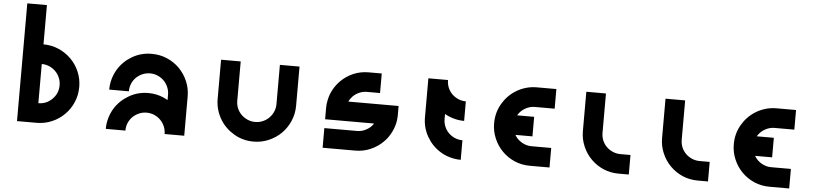

<svg xmlns="http://www.w3.org/2000/svg" viewBox="-60 -1651 8696 2045"><g transform="rotate(5 4288.0 -628.5)"><path d="M579.1 -418Q579.1 -461.9 562.5 -500Q546.9 -538.1 517.6 -566.4Q489.3 -594.7 451.2 -611.3Q413.1 -627.9 370.1 -627.9Q370.1 -698.2 370.1 -837.9Q457 -837.9 533.2 -804.7Q609.4 -771.5 666 -714.8Q723.6 -658.2 755.9 -582Q789.1 -504.9 789.1 -418Q736.3 -418 684.6 -418Q631.8 -418 579.1 -418ZM666 -122.1Q609.4 -64.5 533.2 -32.2Q457 1 370.1 1Q370.1 -69.3 370.1 -209Q457 -209 517.6 -270.5Q579.1 -331.1 579.1 -418Q649.4 -418 789.1 -418Q789.1 -331.1 755.9 -254.9Q723.6 -178.7 666 -122.1ZM160.2 -1257.8Q229.5 -1257.8 370.1 -1257.8Q370.1 -837.9 370.1 1Q299.8 1 160.2 1Q160.2 -418.9 160.2 -1257.8Z M1738.3 1Q1738.3 -43 1721.7 -81.1Q1705.1 -119.1 1676.8 -147.5Q1648.4 -175.8 1610.4 -192.4Q1572.3 -209 1528.3 -209Q1528.3 -279.3 1528.3 -418.9Q1615.2 -418.9 1691.4 -385.7Q1768.6 -352.5 1825.2 -295.9Q1881.8 -239.3 1915 -163.1Q1948.2 -85.9 1948.2 1Q1895.5 1 1842.8 1Q1791 1 1738.3 1ZM1528.3 -209Q1485.4 -209 1447.3 -192.4Q1409.2 -175.8 1379.9 -147.5Q1351.6 -119.1 1335 -81.1Q1319.3 -43 1319.3 1Q1249 1 1109.4 1Q1109.4 -60.5 1126 -116.2Q1142.6 -172.9 1171.9 -220.7Q1227.5 -309.6 1322.3 -364.3Q1416 -418.9 1528.3 -418.9Q1528.3 -366.2 1528.3 -313.5Q1528.3 -261.7 1528.3 -209ZM1738.3 -418.9Q1738.3 -461.9 1721.7 -500Q1705.1 -539.1 1676.8 -567.4Q1648.4 -595.7 1610.4 -612.3Q1572.3 -628.9 1528.3 -628.9Q1528.3 -698.2 1528.3 -837.9Q1615.2 -837.9 1691.4 -805.7Q1768.6 -772.5 1825.2 -715.8Q1881.8 -658.2 1915 -582Q1948.2 -505.9 1948.2 -418.9Q1895.5 -418.9 1842.8 -418.9Q1791 -418.9 1738.3 -418.9ZM1528.3 -628.9Q1485.4 -628.9 1447.3 -612.3Q1409.2 -595.7 1379.9 -567.4Q1351.6 -539.1 1335 -500Q1319.3 -461.9 1319.3 -418.9Q1249 -418.9 1109.4 -418.9Q1109.4 -479.5 1126 -536.1Q1142.6 -591.8 1171.9 -639.6Q1227.5 -729.5 1322.3 -784.2Q1416 -837.9 1528.3 -837.9Q1528.3 -786.1 1528.3 -733.4Q1528.3 -680.7 1528.3 -628.9ZM1738.3 -418.9Q1808.6 -418.9 1948.2 -418.9Q1948.2 -280.3 1948.2 -2.9Q1877.9 -2.9 1738.3 -2.9Q1738.3 -141.6 1738.3 -418.9Z M3107.4 -420.9Q3107.4 -334 3074.2 -257.8Q3041 -180.7 2984.4 -124Q2927.7 -67.4 2850.6 -34.2Q2774.4 -1 2687.5 -1Q2687.5 -71.3 2687.5 -210.9Q2731.4 -210.9 2769.5 -227.5Q2807.6 -244.1 2835.9 -272.5Q2864.3 -300.8 2880.9 -338.9Q2897.5 -377 2897.5 -420.9Q2950.2 -420.9 3002 -420.9Q3054.7 -420.9 3107.4 -420.9ZM2687.5 -1Q2575.2 -1 2481.4 -55.7Q2386.7 -110.4 2331.1 -200.2Q2301.8 -248 2285.2 -303.7Q2268.6 -359.4 2268.6 -420.9Q2337.9 -420.9 2478.5 -420.9Q2478.5 -377 2494.1 -338.9Q2510.7 -300.8 2539.1 -272.5Q2568.4 -244.1 2606.4 -227.5Q2644.5 -210.9 2687.5 -210.9Q2687.5 -158.2 2687.5 -106.4Q2687.5 -53.7 2687.5 -1ZM2268.6 -839.8Q2337.9 -839.8 2478.5 -839.8Q2478.5 -700.2 2478.5 -420.9Q2408.2 -420.9 2268.6 -420.9Q2268.6 -560.5 2268.6 -839.8ZM2897.5 -839.8Q2967.8 -839.8 3107.4 -839.8Q3107.4 -700.2 3107.4 -420.9Q3037.1 -420.9 2897.5 -420.9Q2897.5 -560.5 2897.5 -839.8Z M3846.7 -633.8Q3803.7 -633.8 3765.6 -617.2Q3727.5 -600.6 3698.2 -572.3Q3686.5 -559.6 3675.8 -544.9Q3665 -530.3 3657.2 -513.7Q3647.5 -493.2 3642.6 -470.7Q3637.7 -448.2 3637.7 -423.8Q3567.4 -423.8 3427.7 -423.8Q3427.7 -447.3 3429.7 -469.7Q3432.6 -492.2 3437.5 -513.7Q3450.2 -573.2 3479.5 -626Q3508.8 -678.7 3550.8 -720.7Q3607.4 -777.3 3683.6 -810.5Q3759.8 -842.8 3846.7 -842.8Q3846.7 -791 3846.7 -738.3Q3846.7 -685.5 3846.7 -633.8ZM3986.3 -842.8Q3986.3 -773.4 3986.3 -633.8Q3939.5 -633.8 3846.7 -633.8Q3846.7 -703.1 3846.7 -842.8Q3893.6 -842.8 3986.3 -842.8ZM4179.7 -304.7Q4164.1 -252 4136.7 -206.1Q4110.4 -160.2 4072.3 -123Q4015.6 -66.4 3939.5 -33.2Q3863.3 0 3776.4 0Q3776.4 -70.3 3776.4 -210Q3819.3 -210 3857.4 -226.6Q3895.5 -243.2 3924.8 -271.5Q3931.6 -279.3 3938.5 -287.1Q3945.3 -295.9 3951.2 -304.7Q3967.8 -329.1 3976.6 -358.4Q3986.3 -387.7 3986.3 -419.9Q4055.7 -419.9 4195.3 -419.9Q4195.3 -389.6 4191.4 -360.4Q4187.5 -332 4179.7 -304.7ZM3427.7 0Q3427.7 -70.3 3427.7 -210Q3543.9 -210 3776.4 -210Q3776.4 -140.6 3776.4 0Q3660.2 0 3427.7 0ZM4195.3 -419.9Q4195.3 -389.6 4191.4 -360.4Q4187.5 -332 4179.7 -304.7Q3928.7 -304.7 3427.7 -304.7Q3427.7 -343.8 3427.7 -423.8Q3427.7 -447.3 3429.7 -469.7Q3432.6 -492.2 3437.5 -513.7Q3690.4 -513.7 4195.3 -513.7Q4195.3 -490.2 4195.3 -466.8Q4195.3 -443.4 4195.3 -419.9Z M4485.4 -832Q4554.7 -832 4695.3 -832Q4695.3 -694.3 4695.3 -418.9Q4625 -418.9 4485.4 -418.9Q4485.4 -556.6 4485.4 -832ZM4695.3 -418.9Q4695.3 -376 4710.9 -337.9Q4727.5 -298.8 4755.9 -270.5Q4785.2 -242.2 4823.2 -225.6Q4861.3 -209 4904.3 -209Q4904.3 -139.6 4904.3 0Q4843.8 0 4788.1 -16.6Q4731.4 -32.2 4683.6 -62.5Q4593.8 -118.2 4540 -211.9Q4485.4 -306.6 4485.4 -418.9Q4538.1 -418.9 4589.8 -418.9Q4642.6 -418.9 4695.3 -418.9ZM4695.3 -835Q4695.3 -792 4710.9 -753.9Q4727.5 -714.8 4755.9 -686.5Q4785.2 -658.2 4823.2 -641.6Q4861.3 -625 4904.3 -625Q4904.3 -555.7 4904.3 -416Q4843.8 -416 4788.1 -432.6Q4731.4 -449.2 4683.6 -478.5Q4593.8 -534.2 4540 -627.9Q4485.4 -722.7 4485.4 -835Q4538.1 -835 4589.8 -835Q4642.6 -835 4695.3 -835Z M5643.6 -524.4Q5643.6 -455.1 5643.6 -315.4Q5531.2 -315.4 5306.6 -315.4Q5306.6 -384.8 5306.6 -524.4Q5418.9 -524.4 5643.6 -524.4ZM5853.5 -1Q5783.2 -1 5643.6 -1Q5643.6 -70.3 5643.6 -210Q5713.9 -210 5853.5 -210Q5853.5 -140.6 5853.5 -1ZM5853.5 -629.9Q5783.2 -629.9 5643.6 -629.9Q5643.6 -700.2 5643.6 -839.8Q5713.9 -839.8 5853.5 -839.8Q5853.5 -769.5 5853.5 -629.9ZM5434.6 -419.9Q5434.6 -377 5450.2 -338.9Q5466.8 -299.8 5495.1 -271.5Q5524.4 -243.2 5562.5 -226.6Q5600.6 -210 5643.6 -210Q5643.6 -140.6 5643.6 -1Q5556.6 -1 5480.5 -33.2Q5404.3 -66.4 5347.7 -123Q5290 -180.7 5257.8 -256.8Q5224.6 -333 5224.6 -419.9Q5277.3 -419.9 5329.1 -419.9Q5381.8 -419.9 5434.6 -419.9ZM5643.6 -629.9Q5600.6 -629.9 5562.5 -613.3Q5524.4 -596.7 5495.1 -568.4Q5466.8 -540 5450.2 -502Q5434.6 -463.9 5434.6 -419.9Q5364.3 -419.9 5224.6 -419.9Q5224.6 -533.2 5279.3 -627Q5333 -720.7 5422.9 -776.4Q5470.7 -806.6 5527.3 -823.2Q5583 -839.8 5643.6 -839.8Q5643.6 -787.1 5643.6 -734.4Q5643.6 -681.6 5643.6 -629.9Z M6383.8 -418.9Q6383.8 -376 6399.4 -336.9Q6416 -298.8 6444.3 -270.5Q6473.6 -242.2 6511.7 -225.6Q6549.8 -209 6592.8 -209Q6592.8 -139.6 6592.8 0Q6505.9 0 6429.7 -32.2Q6353.5 -65.4 6296.9 -122.1Q6239.3 -179.7 6207 -255.9Q6173.8 -332 6173.8 -418.9Q6226.6 -418.9 6278.3 -418.9Q6331.1 -418.9 6383.8 -418.9ZM6701.2 -209Q6701.2 -139.6 6701.2 0Q6665 0 6592.8 0Q6592.8 -69.3 6592.8 -209Q6628.9 -209 6701.2 -209ZM6173.8 -838.9Q6243.2 -838.9 6383.8 -838.9Q6383.8 -699.2 6383.8 -418.9Q6313.5 -418.9 6173.8 -418.9Q6173.8 -558.6 6173.8 -838.9Z M7230.5 -418.9Q7230.5 -376 7246.1 -336.9Q7262.7 -298.8 7291 -270.5Q7320.3 -242.2 7358.4 -225.6Q7396.5 -209 7439.5 -209Q7439.5 -139.6 7439.5 0Q7352.5 0 7276.4 -32.2Q7200.2 -65.4 7143.6 -122.1Q7085.9 -179.7 7053.7 -255.9Q7020.5 -332 7020.5 -418.9Q7073.2 -418.9 7125 -418.9Q7177.7 -418.9 7230.5 -418.9ZM7547.9 -209Q7547.9 -139.6 7547.9 0Q7511.7 0 7439.5 0Q7439.5 -69.3 7439.5 -209Q7475.6 -209 7547.9 -209ZM7020.5 -838.9Q7089.8 -838.9 7230.5 -838.9Q7230.5 -699.2 7230.5 -418.9Q7160.2 -418.9 7020.5 -418.9Q7020.5 -558.6 7020.5 -838.9Z M8206.1 -524.4Q8206.1 -455.1 8206.1 -315.4Q8093.8 -315.4 7869.1 -315.4Q7869.1 -384.8 7869.1 -524.4Q7981.4 -524.4 8206.1 -524.4ZM8416 -1Q8345.7 -1 8206.1 -1Q8206.1 -70.3 8206.1 -210Q8276.4 -210 8416 -210Q8416 -140.6 8416 -1ZM8416 -629.9Q8345.7 -629.9 8206.1 -629.9Q8206.1 -700.2 8206.1 -839.8Q8276.4 -839.8 8416 -839.8Q8416 -769.5 8416 -629.9ZM7997.1 -419.9Q7997.1 -377 8012.7 -338.9Q8029.3 -299.8 8057.6 -271.5Q8086.9 -243.2 8125 -226.6Q8163.1 -210 8206.1 -210Q8206.1 -140.6 8206.1 -1Q8119.1 -1 8043 -33.2Q7966.8 -66.4 7910.2 -123Q7852.5 -180.7 7820.3 -256.8Q7787.1 -333 7787.1 -419.9Q7839.8 -419.9 7891.6 -419.9Q7944.3 -419.9 7997.1 -419.9ZM8206.1 -629.9Q8163.1 -629.9 8125 -613.3Q8086.9 -596.7 8057.6 -568.4Q8029.3 -540 8012.7 -502Q7997.1 -463.9 7997.1 -419.9Q7926.8 -419.9 7787.1 -419.9Q7787.1 -533.2 7841.8 -627Q7895.5 -720.7 7985.4 -776.4Q8033.2 -806.6 8089.8 -823.2Q8145.5 -839.8 8206.1 -839.8Q8206.1 -787.1 8206.1 -734.4Q8206.1 -681.6 8206.1 -629.9Z"/></g></svg>

Font: CornerV20
Style: Regular
Weight: 400
Designer: Olivier Tavernier
Version: Version 20